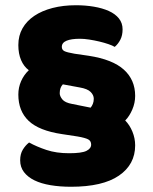

<svg xmlns="http://www.w3.org/2000/svg" viewBox="-20 -666 586 733"><path d="M496 -111Q496 -38 434 4.5Q372 47 251 47Q209 47 173 41Q137 35 111.5 22.5Q86 10 71.5 -9Q57 -28 57 -54Q57 -78 67 -94.5Q77 -111 91 -122Q120 -106 157.5 -93.5Q195 -81 244 -81Q292 -81 310 -90Q328 -99 328 -114Q328 -128 316.5 -134Q305 -140 276 -145L217 -154Q129 -167 89.5 -204.5Q50 -242 50 -305Q50 -332 60.5 -356Q71 -380 90 -398Q71 -412 60.5 -436.5Q50 -461 50 -494Q50 -530 66 -558Q82 -586 111 -605.5Q140 -625 180.5 -635.5Q221 -646 270 -646Q306 -646 338.5 -640.5Q371 -635 395.5 -624Q420 -613 434 -595.5Q448 -578 448 -554Q448 -531 439.5 -514.5Q431 -498 418 -487Q410 -492 394 -497.5Q378 -503 359 -507.5Q340 -512 320.5 -515Q301 -518 285 -518Q252 -518 234 -510.5Q216 -503 216 -487Q216 -476 225.5 -471Q235 -466 264 -461L319 -453Q410 -439 453 -400Q496 -361 496 -300Q496 -273 485 -247.5Q474 -222 458 -206Q475 -189 485.5 -163.5Q496 -138 496 -111ZM208 -310Q208 -299 218 -286.5Q228 -274 256 -269L326 -255Q331 -261 334.5 -269.5Q338 -278 338 -289Q338 -303 326 -315Q314 -327 285 -332L220 -344Q208 -332 208 -310Z"/></svg>

Font: Baloo Da
Style: Regular
Weight: 400
Designer: Noopur Datye and Ek Type
Foundry: Ek Type
Version: Version 1.443;PS 1.000;hotconv 16.6.51;makeotf.lib2.5.65220;